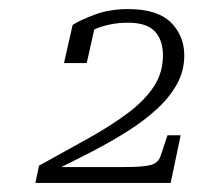

<svg xmlns="http://www.w3.org/2000/svg" viewBox="-20 -772 444 423"><path d="M257 -404H96Q94 -403 92 -400Q90 -397 91 -395.5Q92 -394 95 -394Q140 -416 182.5 -438Q225 -460 262 -483.5Q299 -507 326.5 -532.5Q354 -558 370 -587Q386 -616 386 -650Q386 -693 356.5 -722.5Q327 -752 262 -752Q221 -752 188 -739.5Q155 -727 140 -717L121 -633H171L189 -713Q184 -712 178.5 -709.5Q173 -707 169.5 -703Q166 -699 166 -693Q174 -701 188.5 -707.5Q203 -714 222 -718Q241 -722 262 -722Q303 -722 321 -703Q339 -684 339 -650Q339 -612 319 -581.5Q299 -551 262.5 -523.5Q226 -496 176 -468Q126 -440 66 -407L58 -369H356L378 -474H349L334 -429Q329 -413 312 -408.5Q295 -404 257 -404Z"/></svg>

Font: Roboto Serif 20pt Thin
Style: Italic
Weight: 250
Italic angle: -10°
Version: Version 1.007